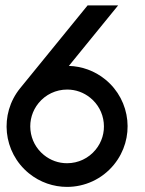

<svg xmlns="http://www.w3.org/2000/svg" viewBox="-20 -702 552 730"><path d="M380.4 -399.8C339.6 -433.1 290.7 -450 241.8 -451.4L429.2 -681.5H313.1L56.7 -366.7C-23.5 -268.2 -8.7 -123.3 89.8 -43.1C132.5 -8.3 183.9 8.6 234.9 8.6C301.7 8.6 367.9 -20.3 413.4 -76.2C493.7 -174.7 478.9 -319.6 380.4 -399.8ZM343.7 -133C317 -100.2 277.4 -81.4 235 -81.4C202.5 -81.4 172 -92.3 146.7 -112.9C117.7 -136.5 99.6 -170 95.8 -207.2C92 -244.4 102.9 -280.9 126.5 -309.9C153.2 -342.7 192.8 -361.5 235.2 -361.5C267.7 -361.5 298.2 -350.6 323.5 -330C352.5 -306.4 370.6 -272.9 374.4 -235.7C378.3 -198.5 367.4 -162 343.7 -133Z"/></svg>

Font: Glacial Indifference
Style: Medium
Weight: 500
Version: Version 1.001